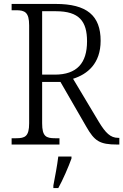

<svg xmlns="http://www.w3.org/2000/svg" viewBox="-20 -734 626 975"><path d="M39 0H282V-32H260C214 -32 194 -41 194 -108V-318H287L418 -91C460 -18 485 0 576 0H586V-34H580C541 -34 516 -59 482 -115L351 -334C424 -357 491 -411 491 -527C491 -655 421 -714 263 -714H39V-682H62C106 -682 128 -672 128 -605V-108C128 -41 107 -32 62 -32H39ZM258 -355H194V-677H264C382 -677 422 -626 422 -524C422 -414 371 -355 258 -355ZM251 208V221H276C299 180 328 113 343 71V61H276C270 109 260 161 251 208Z"/></svg>

Font: Noto Serif Khmer SemiCondensed Light
Style: Regular
Weight: 300
Width: 4
Designer: Danh Hong and the Monotype Design Team
Foundry: Monotype Imaging Inc.
Version: Version 2.004